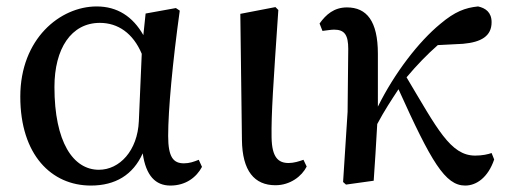

<svg xmlns="http://www.w3.org/2000/svg" viewBox="-20 -561 1580 596"><path d="M411 -185C407 -93 351 -34 287 -34C207 -34 149 -120 149 -291C149 -410 201 -490 290 -490C346 -490 393 -458 420 -394ZM597 -65C582 -59 568 -54 551 -54C518 -54 502 -73 502 -139C502 -221 516 -369 538 -528L526 -536L432 -519L425 -452C392 -510 344 -541 280 -541C167 -541 43 -441 43 -261C43 -80 140 15 262 15C338 15 393 -18 423 -85C433 -15 463 15 509 15C557 15 590 -11 607 -43Z M835 14C881 14 917 -14 932 -44L922 -65C908 -60 892 -55 876 -55C844 -55 824 -72 823 -135C822 -209 828 -295 844 -530L835 -539L726 -518L731 -127C732 -30 770 14 835 14Z M1506 -86C1495 -82 1477 -78 1455 -78C1378 -78 1337 -162 1242 -321C1274 -359 1306 -392 1339 -421L1417 -425C1474 -430 1506 -449 1506 -492C1506 -523 1487 -536 1464 -541C1424 -537 1392 -525 1347 -487C1280 -432 1205 -335 1153 -230V-394C1153 -496 1118 -538 1057 -538C1017 -538 992 -516 972 -488L981 -465C991 -466 1007 -469 1017 -469C1050 -469 1061 -452 1061 -409L1059 -214L1045 4L1054 12L1140 0C1143 -40 1148 -122 1151 -176C1174 -219 1194 -249 1217 -284C1319 -58 1362 15 1424 15C1459 15 1495 -10 1514 -66Z"/></svg>

Font: Source Han Serif CN SemiBold
Style: Regular
Weight: 600
Designer: Ryoko NISHIZUKA 西塚涼子 (kana & ideographs); Frank Grießhammer (Latin, Greek & Cyrillic); Wenlong ZHANG 张文龙 (bopomofo); San
Foundry: Adobe Systems Incorporated
Version: Version 1.000;PS 1;hotconv 16.6.53;makeotf.lib2.5.65590